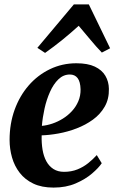

<svg xmlns="http://www.w3.org/2000/svg" viewBox="-20 -840 530 871"><path d="M441.5 -99.5Q427.5 -78.5 397.5 -52.8Q367.5 -27 323.5 -8Q279.5 11 223 11Q169.5 11 131.5 -7Q93.5 -25 69.5 -56Q45.5 -87 34.5 -125.8Q23.5 -164.5 23.5 -205.5Q23.5 -278.5 46.2 -341.8Q69 -405 110 -452.2Q151 -499.5 206.5 -526.2Q262 -553 326.5 -553Q378 -553 410.2 -537.8Q442.5 -522.5 458 -496.2Q473.5 -470 474 -437Q475 -391 455 -356.2Q435 -321.5 401.5 -297.2Q368 -273 327.5 -257.5Q287 -242 245.5 -234.5Q204 -227 169 -226Q168 -191 173 -161Q178 -131 190.2 -108.5Q202.5 -86 222.5 -73.2Q242.5 -60.5 270.5 -60.5Q304 -60.5 331.2 -71.5Q358.5 -82.5 380.2 -100Q402 -117.5 419 -136.5ZM297 -502Q267.5 -502 245 -480.2Q222.5 -458.5 206.8 -423.2Q191 -388 182 -347.2Q173 -306.5 170 -269Q192.5 -271 217.2 -279.2Q242 -287.5 265 -301.8Q288 -316 306.2 -335.8Q324.5 -355.5 335.2 -380.5Q346 -405.5 345.5 -435Q344.5 -469.5 332 -485.8Q319.5 -502 297 -502ZM184.5 -600 149.5 -623 315 -820H383L479.5 -621L442 -601.5Q415.5 -629 389.5 -660.5Q363.5 -692 337 -723Q302.5 -691.5 263.8 -660Q225 -628.5 184.5 -600Z"/></svg>

Font: Merriweather 60pt
Style: Bold Italic
Weight: 700
Italic angle: -7.8°
Version: Version 2.101